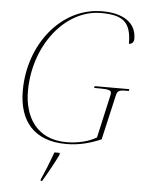

<svg xmlns="http://www.w3.org/2000/svg" viewBox="-62 -772 768 1041"><g transform="rotate(5 322.5 -251.5)"><path d="M319 10C387 10 446 -5 509 -32L564 -272C570 -299 576 -306 615 -306H633L635 -316H446L444 -306H478C527 -306 537 -299 537 -287C537 -283 537 -280 536 -276L483 -40C442 -15 381 0 320 0C156 0 88 -120 88 -258C88 -504 249 -714 447 -714C568 -714 611 -677 611 -561C629 -561 638 -573 638 -591C638 -676 569 -724 452 -724C230 -724 60 -511 60 -258C60 -93 144 10 319 10ZM199 213V221H207C230 183 269 113 289 71V61H260C243 109 218 171 199 213Z"/></g></svg>

Font: Noto Serif Display Thin
Style: Italic
Weight: 100
Italic angle: -12°
Designer: Monotype Design Team
Foundry: Monotype Imaging Inc.
Version: Version 2.009